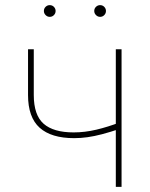

<svg xmlns="http://www.w3.org/2000/svg" viewBox="-20 -732 586 752"><path d="M270.5 -190.9Q180.7 -190.9 135.3 -231.7Q89.8 -272.5 89.8 -359.9V-539.1H112.3V-359.9Q112.3 -281.2 150.9 -247.3Q189.5 -213.4 268.6 -213.4Q312 -213.4 357.4 -224.1Q402.8 -234.9 451.2 -253.4V-228Q410.6 -214.4 379.6 -206.3Q348.6 -198.2 322.5 -194.6Q296.4 -190.9 270.5 -190.9ZM433.6 0V-539.1H456.1V0ZM372.1 -666Q362.8 -666 356 -672.9Q349.1 -679.7 349.1 -689Q349.1 -698.7 356 -705.3Q362.8 -711.9 372.1 -711.9Q381.8 -711.9 388.4 -705.1Q395 -698.2 395 -689Q395 -679.7 388.4 -672.9Q381.8 -666 372.1 -666ZM174.8 -666Q165.5 -666 158.7 -672.9Q151.9 -679.7 151.9 -689Q151.9 -698.7 158.7 -705.3Q165.5 -711.9 174.8 -711.9Q184.6 -711.9 191.2 -705.1Q197.8 -698.2 197.8 -689Q197.8 -679.7 191.2 -672.9Q184.6 -666 174.8 -666Z"/></svg>

Font: Inter 18pt Thin
Style: Regular
Weight: 250
Designer: Rasmus Andersson
Foundry: rsms
Version: Version 4.001;git-66647c0bb